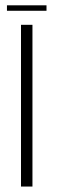

<svg xmlns="http://www.w3.org/2000/svg" viewBox="-20 -684 220 704"><path d="M5.5 -644.5H150.5V-664.5H5.5ZM57 0H99V-593H57Z"/></svg>

Font: Anybody UltraCondensed Thin ExtraLight
Style: Regular
Weight: 250
Version: Version 1.111